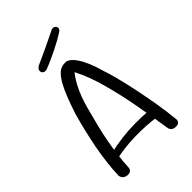

<svg xmlns="http://www.w3.org/2000/svg" viewBox="-241 -907 1000 1000"><g transform="rotate(-45 258.5 -407.5)"><path d="M81 1Q68 -1 61.5 -6Q55 -11 52 -17.5Q49 -24 48.5 -28Q48 -32 48 -32Q52 -125 70.5 -221.5Q89 -318 117 -417Q133 -466 149 -507Q165 -548 182 -578.5Q199 -609 218.5 -626Q238 -643 261 -643Q278 -646 293.5 -635Q309 -624 324 -602Q339 -580 353 -547Q367 -514 378 -473Q388 -445 401 -395.5Q414 -346 427 -284Q440 -222 451.5 -154.5Q463 -87 469 -22Q469 -22 468.5 -18.5Q468 -15 465.5 -10.5Q463 -6 457.5 -2.5Q452 1 441 1Q430 1 423 -2Q416 -5 412 -10Q408 -15 406.5 -19Q405 -23 405 -23Q389 -128 371.5 -223Q354 -318 333 -395Q319 -450 302.5 -494Q286 -538 267 -574Q248 -550 232 -520.5Q216 -491 204 -459Q192 -427 183 -393Q169 -341 157 -293Q145 -245 136.5 -199.5Q128 -154 122.5 -109.5Q117 -65 115 -21Q115 -21 114 -17Q113 -13 109.5 -8Q106 -3 99.5 -0.5Q93 2 81 1ZM100 -94 108 -138Q155 -149 202.5 -155Q250 -161 300.5 -161.5Q351 -162 403 -158L411 -103Q376 -109 335 -111.5Q294 -114 251.5 -113Q209 -112 170 -107Q131 -102 100 -94ZM176 -687Q176 -687 172.5 -686Q169 -685 164 -685Q159 -685 154 -687.5Q149 -690 145 -696Q142 -703 143.5 -709.5Q145 -716 148.5 -720Q152 -724 155.5 -726.5Q159 -729 159 -729Q208 -751 252.5 -772Q297 -793 339 -814Q339 -814 342 -815Q345 -816 349.5 -816Q354 -816 359 -814Q364 -812 368 -806Q371 -800 370.5 -795Q370 -790 367.5 -786.5Q365 -783 362.5 -781Q360 -779 360 -779Q340 -766 317.5 -753.5Q295 -741 271.5 -729.5Q248 -718 224 -707Q200 -696 176 -687Z"/></g></svg>

Font: Sour Gummy Black ExtraLight
Style: Regular
Weight: 250
Version: Version 1.000